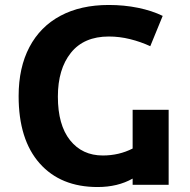

<svg xmlns="http://www.w3.org/2000/svg" viewBox="-20 -744 766 773"><path d="M373 9Q224 9 139.5 -86.5Q55 -182 55 -357Q55 -472 98.5 -554.5Q142 -637 223.5 -680.5Q305 -724 418 -724Q480 -724 536 -712.5Q592 -701 635 -680L585 -558Q546 -576 503.5 -586.5Q461 -597 418 -597Q318 -597 265.5 -531.5Q213 -466 213 -355Q213 -241 262 -179.5Q311 -118 394 -118Q459 -118 514 -146V-302H659V0H514V-25Q454 9 373 9Z"/></svg>

Font: Noto Sans Georgian Bold
Style: Regular
Weight: 700
Designer: Monotype Design Team, Akaki Razmadze
Foundry: Google LLC
Version: Version 2.005; ttfautohint (v1.8.4.7-5d5b)